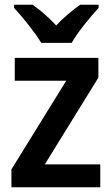

<svg xmlns="http://www.w3.org/2000/svg" viewBox="-20 -786 469 806"><path d="M153 -606H281C305 -650 360 -716 394 -753V-766H316C284 -742 249 -715 216 -679C184 -714 148 -744 117 -766H39V-753C74 -715 128 -649 153 -606ZM401 0V-96H168L393 -460V-543H42V-447H258L28 -75V0Z"/></svg>

Font: Noto Sans Myanmar SemiCondensed SemiBold
Style: Regular
Weight: 600
Width: 4
Designer: Monotype Design Team
Foundry: Monotype Imaging Inc.
Version: Version 2.107